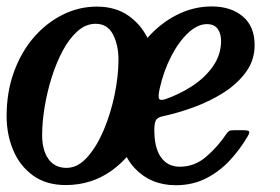

<svg xmlns="http://www.w3.org/2000/svg" viewBox="-22 -550 848 581"><path d="M336.5 -191.5Q336.5 -263.5 359.5 -325.2Q382.5 -387 422.2 -433Q462 -479 512.8 -504.8Q563.5 -530.5 618.5 -530.5Q677 -530.5 712.8 -500.2Q748.5 -470 748.5 -413.5Q748.5 -368 722.5 -332.2Q696.5 -296.5 655 -270Q613.5 -243.5 565 -225.8Q516.5 -208 471.5 -198.5Q456 -195 450.8 -187.8Q445.5 -180.5 445 -159Q444.5 -103.5 464.8 -74.5Q485 -45.5 522 -45.5Q567 -45.5 602.2 -76Q637.5 -106.5 663.5 -145.5Q668 -152 672.2 -154Q676.5 -156 688 -156H713Q728.5 -156 731.5 -152.5Q734.5 -149 727.5 -137.5Q705.5 -99.5 674.2 -65.5Q643 -31.5 602 -10.5Q561 10.5 510 10.5Q434 10.5 385.2 -41.5Q336.5 -93.5 336.5 -191.5ZM477 -249.5Q520 -264 559 -289.2Q598 -314.5 622.2 -349Q646.5 -383.5 647 -425Q647 -449 636.5 -463Q626 -477 604 -477Q576 -477 547.5 -450.5Q519 -424 496 -379.5Q473 -335 461 -281Q457 -262.5 458.5 -253.5Q460 -244.5 477 -249.5ZM-2 -198.5Q-2 -271 20 -331.8Q42 -392.5 80.2 -436.8Q118.5 -481 167.8 -505.5Q217 -530 271 -530Q328 -530 367.5 -502Q407 -474 427.8 -428Q448.5 -382 448.5 -328Q448.5 -231 413 -154.5Q377.5 -78 316.2 -34Q255 10 177 10Q117.5 10 77.5 -19.2Q37.5 -48.5 17.8 -96Q-2 -143.5 -2 -198.5ZM105.5 -141Q105.5 -96 124.5 -69Q143.5 -42 179.5 -42Q213 -42 241.8 -74Q270.5 -106 291.8 -156.2Q313 -206.5 324.8 -263.2Q336.5 -320 336.5 -369.5Q336.5 -414 319.8 -446Q303 -478 267.5 -478Q238 -478 213 -456Q188 -434 168.2 -397.2Q148.5 -360.5 134.5 -316Q120.5 -271.5 113 -225.8Q105.5 -180 105.5 -141Z"/></svg>

Font: Besley* Narrow Medium
Style: Italic
Weight: 500
Width: 4
Italic angle: -13°
Designer: Owen Earl
Foundry: indestructible type*
Version: Version 3.000; ttfautohint (v1.8.3)